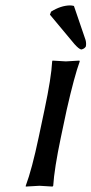

<svg xmlns="http://www.w3.org/2000/svg" viewBox="-20 -687 338 710"><path d="M144.5 -280.8Q169.9 -400.4 172.9 -460L174.3 -462.9Q176.3 -462.9 223.6 -460Q223.6 -460 273.4 -462.9L274.9 -460Q254.9 -405.3 226.6 -280.8L205.1 -179.2Q180.7 -63 176.8 0L174.3 2.9Q172.4 2.9 126 0Q126 0 75.2 2.9V0Q98.1 -61 123 -179.2ZM253.4 -665 296.4 -539.1Q299.8 -526.4 297.4 -515.1Q292.5 -506.3 280.3 -503.9Q271.5 -505.9 255.4 -523.9L164.6 -632.8L168.9 -644Q205.1 -666.5 238.8 -667Q246.1 -667 253.4 -665Z"/></svg>

Font: Linux Biolinum Capitals O
Style: Italic Samll Caps
Weight: 400
Italic angle: -12°
Designer: Philipp H. Poll
Foundry: Philipp H. Poll
Version: Version 0.6.2